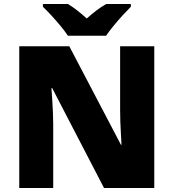

<svg xmlns="http://www.w3.org/2000/svg" viewBox="-20 -947 874 967"><path d="M757 0H504L243 -503H239Q241 -480 243 -447.5Q245 -415 246.5 -382Q248 -349 248 -322V0H77V-714H329L589 -218H592Q591 -241 589 -272Q587 -303 586 -335Q585 -367 585 -391V-714H757ZM322 -767Q307 -790 284.5 -817Q262 -844 238.5 -869.5Q215 -895 196 -913V-927H322Q348 -911 369.5 -894Q391 -877 417 -854Q443 -877 466 -894.5Q489 -912 515 -927H639V-913Q622 -896 598.5 -870.5Q575 -845 552.5 -817.5Q530 -790 514 -767Z"/></svg>

Font: Noto Sans Armenian Black
Style: Regular
Weight: 900
Version: Version 2.007